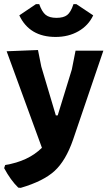

<svg xmlns="http://www.w3.org/2000/svg" viewBox="-33 -712 518 925"><path d="M335 -692 416 -638Q393 -589 345 -561.5Q297 -534 235 -534Q109 -534 60 -638L140 -692H156Q169 -655 187 -640.5Q205 -626 239 -626Q273 -626 290.5 -639.5Q308 -653 321 -692ZM150 -471 166 -391 236 -156H245L313 -377L331 -468H465L319 -39Q284 62 230 111.5Q176 161 67 193L55 192Q18 156 -13 98L-8 83Q103 65 169 0L-1 -465Z"/></svg>

Font: Alegreya Sans ExtraBold
Style: Regular
Weight: 800
Designer: Juan Pablo del Peral
Foundry: Huerta Tipografica
Version: Version 2.007